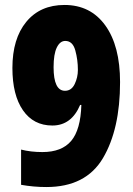

<svg xmlns="http://www.w3.org/2000/svg" viewBox="-20 -744 536 774"><path d="M167 10Q115 10 65 1V-141Q104 -131 151 -131Q229 -131 267 -176Q305 -221 308 -321H303Q268 -238 191 -238Q115 -238 72.5 -299.5Q30 -361 30 -470Q30 -588 86 -656Q142 -724 240 -724Q345 -724 404.5 -641.5Q464 -559 464 -413Q464 -223 395 -106.5Q326 10 167 10ZM196 -473Q196 -378 242 -378Q268 -378 281 -405Q294 -432 294 -462Q294 -503 283.5 -541Q273 -579 243 -579Q222 -579 209 -552.5Q196 -526 196 -473Z"/></svg>

Font: Noto Sans UI CondBlack
Style: Regular
Weight: 900
Width: 3
Designer: Monotype Design Team
Foundry: Monotype Imaging Inc.
Version: Version 1.001